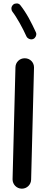

<svg xmlns="http://www.w3.org/2000/svg" viewBox="-20 -1066 272 1141"><path d="M108.9 55.2H110.4C139.6 55.2 164.6 31.7 165 1L182.1 -663.6V-666C182.1 -694.8 159.2 -719.2 128.4 -719.7H126C97.2 -719.7 72.3 -696.8 71.8 -666L54.7 -1.5V0C54.7 29.3 78.1 54.7 108.9 55.2ZM59.1 -1039.1C46.9 -1028.8 47.9 -1017.6 47.9 -1014.2C47.9 -1007.8 49.8 -1002 53.7 -996.6C79.1 -964.4 116.2 -897 137.2 -849.6C144.5 -835.4 158.7 -832 166.5 -832C170.4 -832 174.3 -833 177.7 -834.5C191.9 -840.8 195.8 -856 195.8 -863.3C195.8 -867.2 194.8 -871.1 192.9 -875C181.2 -900.9 167 -929.2 150.9 -959C134.3 -988.8 117.7 -1013.7 101.6 -1034.2C91.8 -1047.4 80.1 -1045.4 78.1 -1045.4C70.8 -1045.4 64.5 -1043.5 59.1 -1039.1Z"/></svg>

Font: Mikhak SemiBold
Style: Regular
Weight: 600
Designer: Amin Abedi
Version: Version 3.2